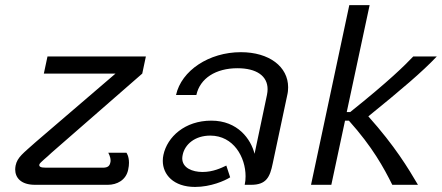

<svg xmlns="http://www.w3.org/2000/svg" viewBox="-20 -720 1722 748"><path d="M165 -500 150.8 -433.3H430L119.2 -166.7C70 -122.5 47.5 -107.5 40.8 -75C40 -70 39.2 -65 39.2 -60C39.2 -28.3 60.8 0 116.7 0H400C435.8 0 470.8 -18.3 479.2 -58.3C481.7 -69.2 482.5 -78.3 482.5 -85.8C482.5 -112.5 472.5 -125 472.5 -125H401.7C401.7 -125 410.8 -110 410.8 -95C410.8 -92.5 410.8 -90 410 -87.5C407.5 -75 401.7 -66.7 380.8 -66.7H160C137.5 -66.7 131.7 -70.8 133.3 -79.2C135 -86.7 164.2 -108.3 180.8 -125L534.2 -433.3L548.3 -500Z M933.3 0H958.3C1017.5 0 1031.7 -30 1042.5 -83.3L1099.2 -350C1101.7 -360 1102.5 -370.8 1102.5 -380C1102.5 -460 1029.2 -516.7 918.3 -516.7C794.2 -516.7 686.7 -445 665.8 -350H745C759.2 -415 820.8 -454.2 905 -454.2C979.2 -454.2 1022.5 -424.2 1022.5 -372.5C1022.5 -365.8 1021.7 -358.3 1020 -350L971.7 -120.8C957.5 -177.5 906.7 -250 803.3 -250C700 -250 631.7 -186.7 616.7 -116.7C615 -109.2 614.2 -101.7 614.2 -93.3C614.2 -40 655.8 8.3 740 8.3C800.8 8.3 855.8 -15.8 876.7 -29.2L861.7 -75C842.5 -65.8 810 -50 769.2 -50C729.2 -50 690 -65.8 690 -103.3C690 -107.5 690.8 -111.7 691.7 -116.7C700 -157.5 739.2 -191.7 799.2 -191.7C890 -191.7 936.7 -107.5 936.7 -33.3C936.7 -21.7 935.8 -10.8 933.3 0Z M1340.8 -700 1191.7 0H1270.8L1324.2 -250H1339.2C1431.7 -146.7 1475 -66.7 1508.3 0H1608.3C1570 -65 1519.2 -150 1415 -266.7C1543.3 -370.8 1625 -440 1681.7 -500H1590C1555.8 -464.2 1498.3 -406.7 1344.2 -283.3H1330.8L1420 -700Z"/></svg>

Font: BoonHome
Style: Book Oblique
Weight: 400
Italic angle: -12°
Designer: Sungsit Sawaiwan
Foundry: Sungsit Sawaiwan
Version: Version 0.2